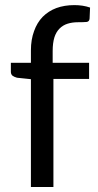

<svg xmlns="http://www.w3.org/2000/svg" viewBox="-20 -747 391 767"><path d="M103.5 0Q103.5 -107.4 103.5 -430.7Q89.8 -431.6 47.9 -436.5Q37.1 -439.5 30.3 -444.3Q23.4 -450.2 23.4 -460Q23.4 -471.7 23.4 -496.1Q43.9 -496.1 103.5 -496.1Q103.5 -508.8 103.5 -545.9Q103.5 -588.9 116.2 -623Q127.9 -656.2 150.4 -679.7Q173.8 -703.1 205.1 -714.8Q237.3 -726.6 277.3 -726.6Q311.5 -726.6 339.8 -716.8Q338.9 -702.1 337.9 -672.9Q336.9 -660.2 325.2 -659.2Q312.5 -658.2 292 -658.2Q268.6 -658.2 250 -652.3Q231.4 -646.5 217.8 -632.8Q204.1 -619.1 197.3 -597.7Q190.4 -575.2 190.4 -543Q190.4 -527.3 190.4 -496.1Q226.6 -496.1 335.9 -496.1Q335.9 -480.5 335.9 -431.6Q299.8 -431.6 193.4 -431.6Q193.4 -324.2 193.4 0Q170.9 0 103.5 0Z"/></svg>

Font: Lato
Style: Regular
Weight: 400
Designer: Lukasz Dziedzic with Adam Twardoch and Botio Nikoltchev
Version: Version 2.015; 2015-08-06; http://www.latofonts.com/